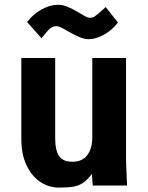

<svg xmlns="http://www.w3.org/2000/svg" viewBox="-20 -800 640 828"><path d="M72 -199.5V-550H218V-202.5Q218 -152.5 234.5 -127.5Q251 -102.5 292 -102.5Q334.5 -102.5 356.2 -130.8Q378 -159 378 -210.5V-550H523.5V-119Q523.5 -99 526 -45Q527 -28 528 0H380L376 -50Q357 -24.5 339 -12Q321 0.5 297.5 4.8Q274 9 233.5 9Q190 9 153 -16Q116 -41 94 -88.2Q72 -135.5 72 -199.5ZM273.5 -665Q253.5 -677 242.8 -682Q232 -687 224 -687Q208 -687 195.8 -676.8Q183.5 -666.5 159 -635L97 -705Q122.5 -739 159.2 -759.2Q196 -779.5 230 -779.5Q250 -779.5 270.2 -771.2Q290.5 -763 318.5 -746.5L336.5 -736Q349 -728.5 355.2 -726Q361.5 -723.5 369.5 -723.5Q380 -723.5 389 -729.5Q398 -735.5 423 -758L436 -769.5L488.5 -703Q465.5 -671.5 429.8 -651.2Q394 -631 362.5 -631Q344 -631 323.8 -639.5Q303.5 -648 273.5 -665Z"/></svg>

Font: JuliaMono ExtraBold
Style: Regular
Weight: 800
Monospace: yes
Designer: cormullion
Foundry: corm
Version: Version 0.055; ttfautohint (v1.8.4)